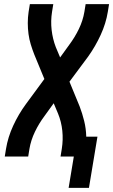

<svg xmlns="http://www.w3.org/2000/svg" viewBox="-20 -755 546 926"><path d="M311 151 336 0H272L278 -37Q285 -81 280.5 -124.5Q276 -168 260 -207L239 -257L195 -196Q168 -160 148.5 -119.5Q129 -79 122 -37L116 0H3L9 -37Q18 -93 43.5 -148.5Q69 -204 105 -253L194 -374L145 -493Q136 -516 128.5 -540.5Q121 -565 117.5 -591Q114 -617 114 -644Q114 -671 118 -698L124 -735H237L231 -698Q224 -654 229 -610.5Q234 -567 249 -528L270 -478L314 -539Q341 -575 360.5 -615.5Q380 -656 387 -698L393 -735H506L500 -698Q491 -642 465.5 -586.5Q440 -531 405 -482L315 -361L364 -242Q377 -208 386 -171.5Q395 -135 396 -96H450L409 151Z"/></svg>

Font: Iosevka Term Curly
Style: Bold Italic
Weight: 700
Italic angle: -9°
Designer: Belleve Invis
Foundry: Belleve Invis
Version: Version 32.3.0